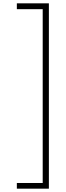

<svg xmlns="http://www.w3.org/2000/svg" viewBox="-20 -905 396 1151"><path d="M81 192V226H273V-885H81V-850H236V192Z"/></svg>

Font: Noto Sans Kannada UI Condensed ExtraLight
Style: Regular
Weight: 200
Width: 3
Designer: Jelle Bosma - Monotype Design Team
Foundry: Monotype Imaging Inc.
Version: Version 2.005